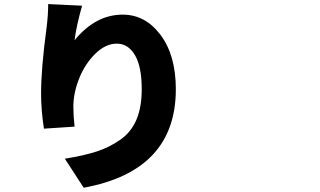

<svg xmlns="http://www.w3.org/2000/svg" viewBox="-20 -835 1540 924"><path d="M211.9 -815.4 375 -807.6Q346.7 -707 338.9 -641.6Q440.4 -764.6 570.3 -764.6Q679.7 -764.6 752.9 -666.5Q826.2 -568.4 826.2 -405.3Q826.2 -12.7 382.8 68.4L292 -71.3Q383.8 -85.9 445.3 -106Q506.8 -126 559.1 -162.6Q611.3 -199.2 636.7 -259.3Q662.1 -319.3 662.1 -405.3Q662.1 -514.6 629.4 -569.8Q596.7 -625 542 -625Q488.3 -625 438.5 -576.2Q388.7 -527.3 360.8 -457Q333 -386.7 333 -321.3Q333 -277.3 338.9 -225.6L191.4 -215.8Q177.7 -304.7 177.7 -384.8Q177.7 -506.8 204.1 -701.2Q211.9 -763.7 211.9 -815.4Z"/></svg>

Font: Bpmf Zihi Sans Heavy
Style: Heavy
Weight: 900
Foundry: But Ko
Version: Version 1.320